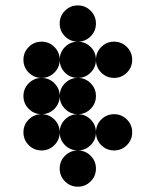

<svg xmlns="http://www.w3.org/2000/svg" viewBox="-20 -704 587 724"><path d="M341.8 -615.2Q341.8 -586.9 321.8 -566.9Q301.8 -546.9 273.4 -546.9Q245.1 -546.9 225.1 -566.9Q205.1 -586.9 205.1 -615.2Q205.1 -643.6 225.1 -663.6Q245.1 -683.6 273.4 -683.6Q301.8 -683.6 321.8 -663.6Q341.8 -643.6 341.8 -615.2ZM205.1 -478.5Q205.1 -450.2 185.1 -430.2Q165 -410.2 136.7 -410.2Q108.4 -410.2 88.4 -430.2Q68.4 -450.2 68.4 -478.5Q68.4 -506.8 88.4 -526.9Q108.4 -546.9 136.7 -546.9Q165 -546.9 185.1 -526.9Q205.1 -506.8 205.1 -478.5ZM341.8 -478.5Q341.8 -450.2 321.8 -430.2Q301.8 -410.2 273.4 -410.2Q245.1 -410.2 225.1 -430.2Q205.1 -450.2 205.1 -478.5Q205.1 -506.8 225.1 -526.9Q245.1 -546.9 273.4 -546.9Q301.8 -546.9 321.8 -526.9Q341.8 -506.8 341.8 -478.5ZM478.5 -478.5Q478.5 -450.2 458.5 -430.2Q438.5 -410.2 410.2 -410.2Q381.8 -410.2 361.8 -430.2Q341.8 -450.2 341.8 -478.5Q341.8 -506.8 361.8 -526.9Q381.8 -546.9 410.2 -546.9Q438.5 -546.9 458.5 -526.9Q478.5 -506.8 478.5 -478.5ZM205.1 -341.8Q205.1 -313.5 185.1 -293.5Q165 -273.4 136.7 -273.4Q108.4 -273.4 88.4 -293.5Q68.4 -313.5 68.4 -341.8Q68.4 -370.1 88.4 -390.1Q108.4 -410.2 136.7 -410.2Q165 -410.2 185.1 -390.1Q205.1 -370.1 205.1 -341.8ZM341.8 -341.8Q341.8 -313.5 321.8 -293.5Q301.8 -273.4 273.4 -273.4Q245.1 -273.4 225.1 -293.5Q205.1 -313.5 205.1 -341.8Q205.1 -370.1 225.1 -390.1Q245.1 -410.2 273.4 -410.2Q301.8 -410.2 321.8 -390.1Q341.8 -370.1 341.8 -341.8ZM205.1 -205.1Q205.1 -176.8 185.1 -156.7Q165 -136.7 136.7 -136.7Q108.4 -136.7 88.4 -156.7Q68.4 -176.8 68.4 -205.1Q68.4 -233.4 88.4 -253.4Q108.4 -273.4 136.7 -273.4Q165 -273.4 185.1 -253.4Q205.1 -233.4 205.1 -205.1ZM341.8 -205.1Q341.8 -176.8 321.8 -156.7Q301.8 -136.7 273.4 -136.7Q245.1 -136.7 225.1 -156.7Q205.1 -176.8 205.1 -205.1Q205.1 -233.4 225.1 -253.4Q245.1 -273.4 273.4 -273.4Q301.8 -273.4 321.8 -253.4Q341.8 -233.4 341.8 -205.1ZM478.5 -205.1Q478.5 -176.8 458.5 -156.7Q438.5 -136.7 410.2 -136.7Q381.8 -136.7 361.8 -156.7Q341.8 -176.8 341.8 -205.1Q341.8 -233.4 361.8 -253.4Q381.8 -273.4 410.2 -273.4Q438.5 -273.4 458.5 -253.4Q478.5 -233.4 478.5 -205.1ZM341.8 -68.4Q341.8 -40 321.8 -20Q301.8 0 273.4 0Q245.1 0 225.1 -20Q205.1 -40 205.1 -68.4Q205.1 -96.7 225.1 -116.7Q245.1 -136.7 273.4 -136.7Q301.8 -136.7 321.8 -116.7Q341.8 -96.7 341.8 -68.4Z"/></svg>

Font: DatDot
Style: Bold
Weight: 700
Designer: GGBot
Version: 1.00